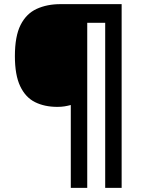

<svg xmlns="http://www.w3.org/2000/svg" viewBox="-20 -780 688 927"><path d="M567.3 127H487.9V-669.8H401.2V127H321.8V-273Q306.8 -269 291.6 -266.5Q276.4 -264 256.9 -264Q194.9 -264 148.9 -287Q102.9 -310 77.4 -364Q51.9 -418 51.9 -509Q51.9 -605 79.4 -659.5Q106.9 -714 156.9 -737Q206.9 -760 271.9 -760H567.3Z"/></svg>

Font: Noto Sans Khmer UI
Style: Regular
Weight: 400
Designer: Danh Hong and the Monotype Design Team
Foundry: Monotype Imaging Inc.
Version: Version 2.002